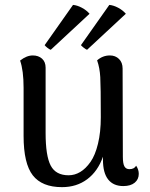

<svg xmlns="http://www.w3.org/2000/svg" viewBox="-20 -749 610 783"><path d="M187 -545.9Q181.6 -547.4 173.1 -554.2Q164.6 -561 162.1 -564.9L277.8 -729Q294.9 -727.5 313.7 -717.5Q332.5 -707.5 345.2 -692.9ZM335 -545.9Q329.6 -547.9 321 -554.7Q312.5 -561.5 310.1 -564.9L425.8 -729Q442.9 -727.5 461.7 -717.5Q480.5 -707.5 493.2 -692.9ZM535.2 -73.2Q545.9 -57.6 545.9 -40Q545.9 -17.6 529.3 -3.9Q512.7 9.8 482.9 9.8Q442.4 9.8 421.1 -17.1Q399.9 -43.9 399.9 -97.2V-109.9Q378.9 -50.3 335.7 -18.1Q292.5 14.2 232.9 14.2Q151.4 14.2 113.8 -33.9Q76.2 -82 76.2 -194.8V-391.1Q76.2 -461.4 62 -502Q88.4 -522.9 113.8 -522.9Q136.7 -522.9 151.4 -509.8Q166 -496.6 166 -473.1V-207Q166 -113.3 186.8 -73.7Q207.5 -34.2 259.8 -34.2Q284.7 -34.2 307.1 -47.6Q329.6 -61 348.9 -88.4Q368.2 -115.7 379.6 -162.8Q391.1 -210 391.1 -271Q391.1 -396 388.9 -434.6Q386.7 -473.1 376 -502.9Q398.9 -522.9 428.2 -522.9Q450.7 -522.9 465.3 -508.5Q480 -494.1 480 -469.2L481 -109.9Q481 -82 487.3 -70.6Q493.7 -59.1 507.8 -59.1Q527.3 -59.1 535.2 -73.2Z"/></svg>

Font: Arima Madurai Medium
Style: Regular
Weight: 500
Designer: Joana Correia and Natanael Gama
Foundry: NDISCOVER
Version: Version 1.019;PS 001.019;hotconv 1.0.88;makeotf.lib2.5.64775